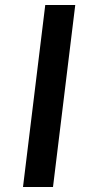

<svg xmlns="http://www.w3.org/2000/svg" viewBox="-20 -748 362 768"><path d="M161 -728H281L192 0H72Z"/></svg>

Font: Josefin Sans Thin SemiBold
Style: Italic
Weight: 600
Italic angle: -7°
Version: Version 2.000